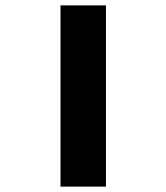

<svg xmlns="http://www.w3.org/2000/svg" viewBox="-20 -694 619 714"><path d="M205 -674H374V0H205Z"/></svg>

Font: Noto Kufi Arabic ExtraBold
Style: Regular
Weight: 800
Designer: Monotype Design Team, David Williams, Khaled Hosny
Foundry: Google LLC
Version: Version 2.109; ttfautohint (v1.8.4.7-5d5b)